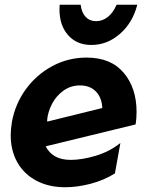

<svg xmlns="http://www.w3.org/2000/svg" viewBox="-20 -772 624 807"><path d="M277 -100Q201 -100 172 -157L550 -249Q554 -273 554 -302Q554 -402 500 -466Q446 -530 344 -530Q267 -530 200.5 -494.5Q134 -459 89 -397.5Q44 -336 30 -259Q25 -227 25 -204Q25 -139 53 -89.5Q81 -40 133 -12.5Q185 15 254 15Q305 15 360.5 0.5Q416 -14 463 -43L486 -171Q441 -135 383 -117.5Q325 -100 277 -100ZM316 -413Q358 -413 383 -387.5Q408 -362 410 -318L179 -261L178 -266Q181 -302 199 -336Q217 -370 247.5 -391.5Q278 -413 316 -413ZM384 -683Q357 -683 340 -701Q323 -719 319 -752H231Q230 -745 230 -732Q230 -665 266.5 -624Q303 -583 364 -583Q431 -583 484.5 -630Q538 -677 557 -752H470Q456 -719 433.5 -701Q411 -683 384 -683Z"/></svg>

Font: Geom Bold
Style: Bold Italic
Weight: 700
Italic angle: -10°
Version: Version 1.102